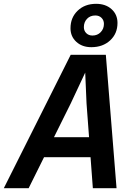

<svg xmlns="http://www.w3.org/2000/svg" viewBox="-49 -985 719 1005"><path d="M108 -162 130 -267H527L505 -162ZM321 -698H505L561 0H437L404 -443L397 -605L321 -443L101 0H-29ZM429 -738Q381 -738 350.5 -766Q320 -794 320 -837Q320 -893 357.5 -929Q395 -965 454 -965Q504 -965 535 -937Q566 -909 566 -865Q566 -809 527.5 -773.5Q489 -738 429 -738ZM435 -799Q461 -799 478 -816.5Q495 -834 495 -860Q495 -879 482.5 -891.5Q470 -904 450 -904Q423 -904 406.5 -886.5Q390 -869 390 -843Q390 -824 402.5 -811.5Q415 -799 435 -799Z"/></svg>

Font: Azeret Mono Thin Medium
Style: Italic
Weight: 500
Italic angle: -12°
Version: Version 1.002